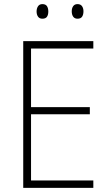

<svg xmlns="http://www.w3.org/2000/svg" viewBox="-20 -914 530 934"><path d="M434 0H93V-714H434V-678H131V-393H417V-358H131V-36H434ZM158 -858Q158 -873 165 -883.5Q172 -894 186 -894Q202 -894 208.5 -884Q215 -874 215 -858Q215 -842 208.5 -832.5Q202 -823 186 -823Q172 -823 165 -833Q158 -843 158 -858ZM329 -859Q329 -874 336 -884Q343 -894 357 -894Q372 -894 379 -884Q386 -874 386 -859Q386 -843 379.5 -833Q373 -823 357 -823Q343 -823 336 -833Q329 -843 329 -859Z"/></svg>

Font: Noto Sans Gujarati UI SemiCondensed ExtraLight
Style: Regular
Weight: 200
Width: 4
Designer: Jelle Bosma - Monotype Design Team, Universal Thirst
Foundry: Monotype Imaging Inc.
Version: Version 2.106; ttfautohint (v1.8.4.7-5d5b)